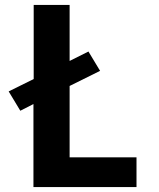

<svg xmlns="http://www.w3.org/2000/svg" viewBox="-20 -755 640 775"><path d="M115 0V-335L62 -308L15 -386L116 -436V-735H261V-509L337 -547L384 -469L261 -408V-120H531V0Z"/></svg>

Font: Iosevka Curly Heavy Extended
Style: Regular
Weight: 900
Width: 7
Monospace: yes
Designer: Belleve Invis
Foundry: Belleve Invis
Version: Version 11.1.0; ttfautohint (v1.8.3)